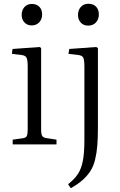

<svg xmlns="http://www.w3.org/2000/svg" viewBox="-20 -761 631 1012"><path d="M444.8 -626Q420.4 -626 405.8 -641.8Q391.1 -657.7 391.1 -682.1Q391.1 -708 406.2 -724.6Q421.4 -741.2 445.8 -741.2Q471.2 -741.2 486.1 -726.1Q501 -710.9 501 -685.1Q501 -659.7 485.8 -642.8Q470.7 -626 444.8 -626ZM147 -627Q123.5 -627 108.9 -642.8Q94.2 -658.7 94.2 -682.1Q94.2 -707.5 108.9 -723.9Q123.5 -740.2 147.9 -740.2Q172.9 -740.2 187.5 -725.1Q202.1 -710 202.1 -685.1Q202.1 -660.2 187 -643.6Q171.9 -627 147 -627ZM46.9 0V-24.9L99.1 -32.2Q115.7 -34.2 120.8 -43.5Q126 -52.7 126 -80.1V-409.2Q126 -445.3 119.6 -457.3Q113.3 -469.2 91.8 -471.2L43 -477.1L45.9 -502.9L189 -513.2L196.8 -507.8V-77.1Q196.8 -54.2 202.4 -44.7Q208 -35.2 224.1 -33.2L277.8 -24.9V0ZM353 231 338.9 210Q373 183.1 390.9 155.8Q408.7 128.4 416.7 86.9Q424.8 45.4 424.8 -22.9V-408.2Q424.8 -445.8 418.7 -457.5Q412.6 -469.2 391.1 -471.2L340.8 -477.1L345.2 -502.9L486.8 -513.2L496.1 -507.8V-91.8Q496.1 -33.2 492.9 6.1Q489.7 45.4 481.2 80.6Q472.7 115.7 456.3 140.9Q439.9 166 415.3 188Q390.6 210 353 231Z"/></svg>

Font: Literata Light
Style: Regular
Weight: 300
Designer: Latin by Veronika Burian and Jose Scaglione. Greek by Irene Vlachou. Cyrillic by Vera Evstafieva.
Foundry: TypeTogether
Version: Version 3.021